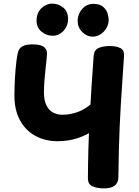

<svg xmlns="http://www.w3.org/2000/svg" viewBox="-20 -1031 772 1064"><path d="M299.7 -248.4Q231.1 -248.4 176.8 -277.7Q122.4 -307 91.2 -363.7Q59.9 -420.3 59.9 -501.7Q59.9 -548.7 62.9 -599.4Q65.9 -650.1 70.8 -689.8Q75.7 -729.6 80.2 -743.6Q87.6 -764.7 101.7 -772.9Q115.8 -781.2 131.3 -783.2Q146.8 -785.2 156.1 -785.2Q202.9 -785.2 221.2 -772.6Q239.6 -759.9 240.6 -736.3Q240.6 -726.3 238.1 -702.4Q235.6 -678.6 232.1 -647.3Q228.6 -616.1 226.1 -582.8Q223.6 -549.4 223.6 -519Q223.6 -476 236.7 -448.3Q249.8 -420.7 273.1 -407.9Q296.4 -395.1 326.7 -395.1Q363.2 -395.1 403 -407.7Q442.8 -420.2 478.6 -449.6Q514.4 -479 537.4 -529.4Q544.2 -542.8 562.4 -542.8Q580.6 -542.8 598.4 -532.6Q616.2 -522.3 618.8 -503.6Q622.6 -485.3 613.6 -461.3Q604.7 -437.3 592.2 -415.5Q579.8 -393.7 571.8 -382.7Q544.4 -343 502.7 -312.3Q460.9 -281.7 409.3 -265.1Q357.7 -248.4 299.7 -248.4ZM556.7 13Q517 13 492.1 1.4Q467.2 -10.2 467.2 -41.6Q467.4 -122.4 469.9 -206.8Q472.4 -291.1 476.9 -377.4Q481.4 -463.7 487.2 -550.1Q492.9 -636.4 499.1 -722Q501.9 -754.1 526.2 -765Q550.4 -775.9 589.9 -775.9Q623.7 -775.9 646.6 -764.7Q669.4 -753.4 667.4 -721.6Q663.2 -656.3 658.6 -590.8Q654 -525.2 650 -459.1Q646 -393 643 -325.9Q640 -258.8 638.4 -189.9Q636.8 -121.1 636 -50.2Q636 13 556.7 13ZM272.7 -832.9Q237.3 -832.9 209.9 -855.7Q182.6 -878.4 182.6 -916.9Q182.6 -946.8 195.6 -967.8Q208.6 -988.9 228.7 -999.9Q248.9 -1011 269.6 -1011Q303.6 -1011 330.4 -989.2Q357.2 -967.4 357.2 -924.6Q357.2 -900.3 345.6 -879.1Q334 -857.9 314.6 -845.4Q295.1 -832.9 272.7 -832.9ZM493.1 -827.9Q461.3 -827.9 435.8 -853.4Q410.3 -878.9 410.3 -915.6Q410.3 -937 420.4 -958.7Q430.6 -980.3 450.3 -994.9Q470 -1009.6 497.1 -1009.6Q533.3 -1009.6 551.7 -993.2Q570.1 -976.8 576.2 -956.3Q582.2 -935.9 582.2 -921.4Q582.2 -896.7 569.7 -875.1Q557.2 -853.6 536.8 -840.7Q516.3 -827.9 493.1 -827.9Z"/></svg>

Font: Playpen Sans
Style: Regular
Weight: 400
Designer: Laura Meseguer, Veronika Burian, José Scaglione, Kostas Bartsokas, Vera Evstafieva, Tom Grace, Yorlmar Campos
Foundry: TypeTogether
Version: Version 2.000